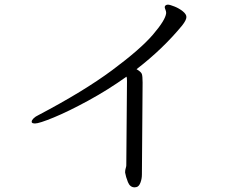

<svg xmlns="http://www.w3.org/2000/svg" viewBox="-20 -745 1040 824"><path d="M522 -35 525 -398Q525 -411 523 -416Q443 -359 358.5 -313Q274 -267 211 -241Q148 -215 130 -215Q120 -215 117 -219Q116 -220 116 -223Q116 -229 124 -237Q132 -245 145 -251Q339 -353 461 -443.5Q583 -534 636.5 -596.5Q690 -659 693 -688V-691Q693 -696 690 -703.5Q687 -711 687 -714Q687 -718 689 -720Q693 -725 701 -725Q709 -725 729 -717Q749 -709 764.5 -696.5Q780 -684 780 -672Q780 -659 762 -636Q679 -535 566 -448Q585 -437 588.5 -428Q592 -419 592 -391L589 4Q589 23 582.5 39.5Q576 56 565 58Q562 59 558 59Q538 59 529 36.5Q520 14 517 -4V-7Q517 -15 519.5 -23Q522 -31 522 -35Z"/></svg>

Font: Iansui
Style: Regular
Weight: 400
Designer: But Ko / Fontworks Inc.
Foundry: zi-hi.com / Fontworks Inc.
Version: Version 1.002